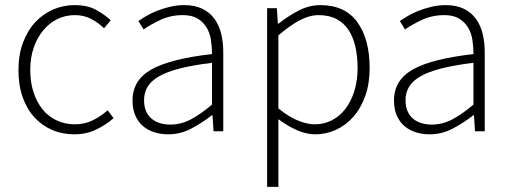

<svg xmlns="http://www.w3.org/2000/svg" viewBox="-20 -512 1990 749"><path d="M270 12Q223 12 183.5 -5Q144 -22 114.5 -54Q85 -86 68.5 -132.5Q52 -179 52 -239Q52 -299 70 -346.5Q88 -394 118 -426Q148 -458 187.5 -475Q227 -492 271 -492Q321 -492 354 -474Q387 -456 412 -433L386 -402Q363 -424 335 -438.5Q307 -453 272 -453Q235 -453 203.5 -437.5Q172 -422 148.5 -393.5Q125 -365 111.5 -326Q98 -287 98 -239Q98 -192 110.5 -153Q123 -114 145.5 -86Q168 -58 200.5 -42.5Q233 -27 272 -27Q310 -27 342.5 -43Q375 -59 400 -82L423 -51Q392 -24 354 -6Q316 12 270 12Z M636 12Q607 12 582 4Q557 -4 538 -20Q519 -36 508 -61Q497 -86 497 -120Q497 -200 571.5 -241.5Q646 -283 807 -301Q807 -328 803 -355.5Q799 -383 786 -404.5Q773 -426 751 -439.5Q729 -453 693 -453Q645 -453 605 -434Q565 -415 540 -397L520 -430Q533 -439 551.5 -450Q570 -461 593 -470Q616 -479 643 -485.5Q670 -492 699 -492Q741 -492 770 -477.5Q799 -463 817 -438Q835 -413 843 -379.5Q851 -346 851 -307V0H813L809 -62H806Q769 -33 726.5 -10.5Q684 12 636 12ZM644 -26Q686 -26 724 -46Q762 -66 807 -104V-267Q733 -258 682 -245Q631 -232 600 -214Q569 -196 555.5 -173Q542 -150 542 -122Q542 -96 550 -78Q558 -60 572 -48.5Q586 -37 604.5 -31.5Q623 -26 644 -26Z M1022 217V-480H1060L1064 -420H1067Q1102 -448 1143.5 -470Q1185 -492 1230 -492Q1326 -492 1374 -425.5Q1422 -359 1422 -247Q1422 -186 1405 -138Q1388 -90 1358.5 -56.5Q1329 -23 1290.5 -5.5Q1252 12 1210 12Q1176 12 1140 -3.5Q1104 -19 1066 -47V217ZM1208 -27Q1244 -27 1275 -43Q1306 -59 1328 -88Q1350 -117 1362.5 -157.5Q1375 -198 1375 -247Q1375 -291 1366.5 -329Q1358 -367 1340 -394.5Q1322 -422 1293 -437.5Q1264 -453 1223 -453Q1187 -453 1148.5 -432.5Q1110 -412 1066 -374V-89Q1108 -55 1144 -41Q1180 -27 1208 -27Z M1656 12Q1627 12 1602 4Q1577 -4 1558 -20Q1539 -36 1528 -61Q1517 -86 1517 -120Q1517 -200 1591.5 -241.5Q1666 -283 1827 -301Q1827 -328 1823 -355.5Q1819 -383 1806 -404.5Q1793 -426 1771 -439.5Q1749 -453 1713 -453Q1665 -453 1625 -434Q1585 -415 1560 -397L1540 -430Q1553 -439 1571.5 -450Q1590 -461 1613 -470Q1636 -479 1663 -485.5Q1690 -492 1719 -492Q1761 -492 1790 -477.5Q1819 -463 1837 -438Q1855 -413 1863 -379.5Q1871 -346 1871 -307V0H1833L1829 -62H1826Q1789 -33 1746.5 -10.5Q1704 12 1656 12ZM1664 -26Q1706 -26 1744 -46Q1782 -66 1827 -104V-267Q1753 -258 1702 -245Q1651 -232 1620 -214Q1589 -196 1575.5 -173Q1562 -150 1562 -122Q1562 -96 1570 -78Q1578 -60 1592 -48.5Q1606 -37 1624.5 -31.5Q1643 -26 1664 -26Z"/></svg>

Font: Giro Light
Style: Regular
Weight: 300
Designer: Paul D. Hunt
Foundry: Adobe Systems Incorporated
Version: Version 1.000;PS 1.0;hotconv 1.0.88;makeotf.lib2.5.647800